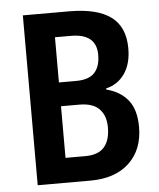

<svg xmlns="http://www.w3.org/2000/svg" viewBox="-52 -759 664 804"><g transform="rotate(-5 280.5 -357.0)"><path d="M268 -714Q386 -714 444 -671Q502 -628 502 -538Q502 -473 473 -431.5Q444 -390 395 -379V-374Q452 -360 485 -320Q518 -280 518 -206Q518 -111 459 -55.5Q400 0 296 0H74V-714ZM272 -421Q326 -421 350 -447Q374 -473 374 -522Q374 -611 267 -611H200V-421ZM200 -321V-104H283Q338 -104 363 -133Q388 -162 388 -216Q388 -265 361 -293Q334 -321 277 -321Z"/></g></svg>

Font: Noto Sans Bengali Condensed SemiBold
Style: Regular
Weight: 600
Width: 3
Designer: Joana Ranito - Universal Thirst; Jelle Bosma - Monotype Design Team
Foundry: Universal Thirst ehf.
Version: Version 3.000; ttfautohint (v1.8.4.7-5d5b)